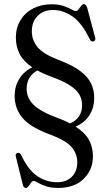

<svg xmlns="http://www.w3.org/2000/svg" viewBox="-20 -732 530 944"><path d="M145.5 157.5Q139 157.5 132.8 166Q126.5 174.5 120.2 183.2Q114 192 108 192Q96 192 92.5 177.5L58 38Q54 23.5 66 20Q77.5 16.5 84.5 31Q119 104.5 164 134.2Q209 164 261.5 164Q307 164 333.5 136.8Q360 109.5 360 66.5Q360 25 333.2 -7.5Q306.5 -40 229.5 -69.5Q130 -105 91 -151.8Q52 -198.5 52 -261Q52 -307.5 74.8 -344.2Q97.5 -381 138.5 -401Q95 -430.5 76.5 -466.8Q58 -503 58 -547Q58 -596 80.8 -633Q103.5 -670 143.2 -690.5Q183 -711 234 -711Q269.5 -711 293.2 -702.5Q317 -694 331.5 -685.8Q346 -677.5 353.5 -677.5Q360 -677.5 366.2 -686Q372.5 -694.5 378.8 -703Q385 -711.5 391.5 -711.5Q403.5 -711.5 408.5 -694.5L447.5 -549Q452.5 -532.5 439.5 -528.5Q428 -525.5 421.5 -539Q383 -618.5 337 -650.8Q291 -683 240.5 -683Q194.5 -683 165.5 -654.2Q136.5 -625.5 136.5 -578Q136.5 -534.5 164.5 -500.5Q192.5 -466.5 265 -438.5Q333.5 -413 372.2 -384.5Q411 -356 427.2 -322.8Q443.5 -289.5 443 -249.5Q443 -201.5 419 -164.5Q395 -127.5 351.5 -109.5Q399 -79 418 -43Q437 -7 437 37Q437 101.5 392 146.8Q347 192 266 192Q229 192 204.5 183.2Q180 174.5 165.8 166Q151.5 157.5 145.5 157.5ZM259 -153.5Q295.5 -140.5 323.5 -125.5Q352.5 -136.5 368 -159.5Q383.5 -182.5 383.5 -213.5Q384 -241.5 371.2 -265.2Q358.5 -289 326 -310.8Q293.5 -332.5 235 -354Q194.5 -368.5 164 -385.5Q139.5 -373 125.2 -349.8Q111 -326.5 111 -296Q111 -251 143.8 -218Q176.5 -185 259 -153.5Z"/></svg>

Font: Fraunces 144pt Soft
Style: Regular
Weight: 400
Version: Version 1.000;[0bf87f6ff]